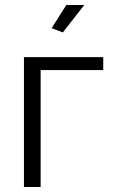

<svg xmlns="http://www.w3.org/2000/svg" viewBox="-20 -750 456 770"><path d="M232 -620 187 -637 246 -730H318ZM394 -469H143V0H76V-521H394Z"/></svg>

Font: Oxford Sans
Style: Regular
Weight: 400
Designer: Matt McInerney, Pablo Impallari, Rodrigo Fuenzalida
Foundry: Matt McInerney, Pablo Impallari, Rodrigo Fuenzalida
Version: Version 3.000g; ttfautohint (v1.5) -l 8 -r 28 -G 28 -x 14 -D